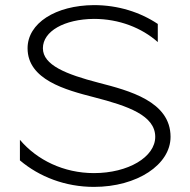

<svg xmlns="http://www.w3.org/2000/svg" viewBox="-20 -726 745 752"><path d="M58 -97.9C134 -33.5 235.9 6 348 6C517 6 648 -81 648 -190C648 -329 486 -371 366 -402C239 -435 148 -471 148 -537C148 -603.7 232 -651 348 -652C446.4 -652 535.1 -617.1 598 -561.2V-632.2C529.1 -678.4 442.3 -706 348 -706C197.2 -705 88 -635 88 -537C88 -414 236 -374 349 -345C481 -311 588 -274 588 -190C588 -111 482 -48 348 -48C229.8 -48 124.7 -99.2 58 -178.4Z"/></svg>

Font: Resamitz
Style: Regular
Weight: 500
Designer: gluk
Foundry: gluk
Version: Version 0.047